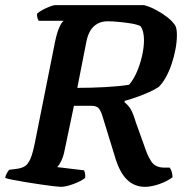

<svg xmlns="http://www.w3.org/2000/svg" viewBox="-31 -724 728 744"><path d="M204.5 0Q198 0 176.5 -2.5Q155 -5 126.8 -9.2Q98.5 -13.5 70 -18Q41.5 -22.5 19.2 -27Q-3 -31.5 -11 -34.5Q-9 -45.5 -3.5 -54.5Q2 -63.5 4.5 -66L35.5 -70Q53.5 -72.5 65.5 -80Q77.5 -87.5 86.8 -108.5Q96 -129.5 104.5 -172.5L182.5 -563Q189.5 -597 198.8 -617.8Q208 -638.5 216 -643.5H119Q116 -648 114 -655Q112 -662 112.5 -671Q119.5 -678 133.5 -685.5Q147.5 -693 161.8 -698.5Q176 -704 181.5 -704H527.5Q550.5 -698 574.2 -685.2Q598 -672.5 618 -656.8Q638 -641 648.5 -624.5Q651.5 -618.5 653 -609.2Q654.5 -600 654.5 -588.5Q654.5 -562.5 649 -533.2Q643.5 -504 634 -475.8Q624.5 -447.5 611.5 -424.2Q598.5 -401 584 -387Q570 -377.5 547.2 -367.2Q524.5 -357 499.2 -348Q474 -339 452 -333L451.5 -327.5Q467 -316 476.2 -299.5Q485.5 -283 495 -251L527 -162Q539.5 -122.5 555.2 -98.5Q571 -74.5 605.5 -74.5H626.5Q631.5 -68.5 634.5 -58Q637.5 -47.5 637.5 -37Q615 -20.5 584.8 -10.2Q554.5 0 531 0Q489.5 0 460.5 -28.5Q431.5 -57 413.5 -119.5L366 -274Q361 -291 353 -302.5Q345 -314 323.5 -314H255.5L220 -144.5Q215 -118.5 206.8 -101.2Q198.5 -84 190.5 -76.5L294.5 -64Q296.5 -60.5 298.2 -53.2Q300 -46 299 -34.5Q282.5 -21.5 253.2 -10.8Q224 0 204.5 0ZM268.5 -383.5Q322 -383.5 376.8 -386.5Q431.5 -389.5 469 -395.5Q486.5 -415.5 499.2 -445Q512 -474.5 519.5 -507.5Q527 -540.5 527 -568.5Q527 -586 523.5 -600Q520 -614 513 -623Q499.5 -629.5 476.2 -633.2Q453 -637 428.8 -639.2Q404.5 -641.5 386.5 -641.5Q363.5 -641.5 346.8 -632.2Q330 -623 319.5 -605.8Q309 -588.5 304 -564Z"/></svg>

Font: Texturina Medium
Style: Italic
Weight: 500
Italic angle: -11°
Designer: Guillermo Torres Carreño
Foundry: Omnibus-Type
Version: Version 1.002